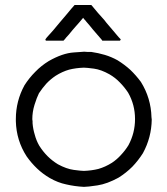

<svg xmlns="http://www.w3.org/2000/svg" viewBox="-20 -724 665 763"><path d="M310.5 -653.3Q302.7 -644.5 294.9 -634.8Q287.1 -626 279.3 -617.2Q272.5 -609.4 266.6 -602.5Q259.8 -594.7 253.9 -586.9Q249 -581.1 243.2 -575.2Q238.3 -568.4 232.4 -562.5Q231.4 -562.5 230.5 -562.5Q230.5 -562.5 229.5 -562.5Q222.7 -562.5 215.8 -562.5Q210 -562.5 203.1 -562.5Q199.2 -562.5 194.3 -562.5Q190.4 -562.5 185.5 -562.5Q179.7 -562.5 173.8 -562.5Q168 -562.5 162.1 -562.5Q161.1 -564.5 160.2 -567.4Q162.1 -569.3 166 -575.2Q178.7 -588.9 191.4 -603.5Q203.1 -618.2 215.8 -632.8Q223.6 -642.6 232.4 -652.3Q241.2 -662.1 249 -671.9Q255.9 -680.7 262.7 -688.5Q269.5 -696.3 276.4 -704.1Q277.3 -704.1 278.3 -704.1Q279.3 -704.1 280.3 -704.1Q287.1 -704.1 293.9 -704.1Q300.8 -704.1 306.6 -704.1Q311.5 -704.1 316.4 -704.1Q321.3 -704.1 325.2 -704.1Q330.1 -704.1 334 -704.1Q337.9 -704.1 342.8 -704.1Q342.8 -704.1 343.8 -703.1Q344.7 -702.1 344.7 -702.1Q357.4 -687.5 369.1 -672.9Q381.8 -658.2 394.5 -644.5Q402.3 -633.8 411.1 -624Q418.9 -614.3 427.7 -604.5Q435.5 -594.7 443.4 -585.9Q451.2 -576.2 460 -567.4Q459 -565.4 457 -562.5Q454.1 -562.5 447.3 -562.5Q440.4 -562.5 434.6 -562.5Q427.7 -562.5 420.9 -562.5Q417 -562.5 412.1 -562.5Q408.2 -562.5 403.3 -562.5Q399.4 -562.5 395.5 -562.5Q390.6 -562.5 386.7 -562.5Q385.7 -563.5 385.7 -563.5Q384.8 -564.5 384.8 -565.4Q375 -576.2 366.2 -586.9Q357.4 -597.7 347.7 -608.4Q341.8 -616.2 335.9 -623Q329.1 -630.9 323.2 -637.7Q321.3 -640.6 319.3 -642.6Q317.4 -645.5 314.5 -647.5Q313.5 -649.4 312.5 -650.4Q311.5 -652.3 310.5 -653.3ZM313.5 -518.6Q320.3 -518.6 328.1 -517.6Q335 -517.6 342.8 -517.6Q370.1 -513.7 396.5 -505.9Q422.9 -498 447.3 -484.4Q475.6 -466.8 498 -446.3Q520.5 -424.8 540 -398.4Q580.1 -334 582 -257.8Q583 -252.9 583 -249Q582 -177.7 547.9 -115.2Q529.3 -85.9 505.9 -61.5Q481.4 -37.1 452.1 -18.6Q406.2 6.8 367.2 12.7Q328.1 18.6 313.5 18.6Q276.4 16.6 243.2 8.8Q210 2 177.7 -16.6Q149.4 -33.2 127 -54.7Q104.5 -76.2 85.9 -102.5Q44.9 -166 43 -242.2Q43 -246.1 43 -251Q43 -322.3 77.1 -384.8Q95.7 -414.1 120.1 -438.5Q143.6 -462.9 173.8 -481.4Q228.5 -512.7 273.4 -515.6Q317.4 -518.6 313.5 -518.6ZM108.4 -250Q108.4 -246.1 109.4 -242.2Q109.4 -238.3 109.4 -234.4Q111.3 -210.9 118.2 -188.5Q124 -166 135.7 -145.5Q150.4 -122.1 168.9 -103.5Q187.5 -85 210 -71.3Q244.1 -52.7 273.4 -48.8Q302.7 -44.9 313.5 -44.9Q343.8 -45.9 371.1 -52.7Q398.4 -60.5 424.8 -77.1Q445.3 -90.8 460.9 -108.4Q477.5 -126 490.2 -146.5Q516.6 -195.3 516.6 -251Q516.6 -307.6 489.3 -355.5Q474.6 -377.9 456.1 -396.5Q438.5 -415 415 -428.7Q381.8 -447.3 353.5 -451.2Q324.2 -455.1 313.5 -455.1Q282.2 -454.1 254.9 -447.3Q227.5 -439.5 201.2 -422.9Q180.7 -409.2 164.1 -391.6Q148.4 -374 134.8 -353.5Q126 -335.9 117.2 -307.6Q108.4 -279.3 108.4 -250Z"/></svg>

Font: LeFont
Style: Light
Weight: 300
Designer: Leryon MEDIA
Version: Version 1.0